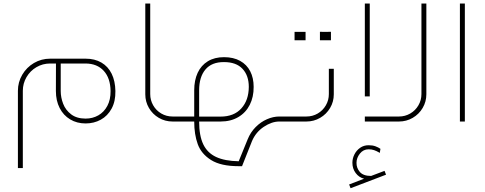

<svg xmlns="http://www.w3.org/2000/svg" viewBox="-20 -669 2671 1057"><path d="M105.7 -169.1Q105.7 -209.6 125.9 -244.3Q146.1 -279 180.6 -299.2Q215.1 -319.4 256 -319.4H288.1Q287.7 -256 287.7 -167.7Q287.7 -114.9 308.4 -74.4Q329 -34 366.3 -11.7Q403.5 10.6 451.3 10.6Q497.2 10.6 534.9 -10.1Q572.6 -30.8 594.4 -71Q616.3 -111.2 615.3 -167.7Q614.4 -222.9 594.7 -263.1Q574.9 -303.3 538.1 -324.7Q501.4 -346 451.3 -346H256Q207.7 -346 167 -322.2Q126.4 -298.3 102.5 -257.6Q78.6 -216.9 78.6 -169.1V256.4H105.7ZM588.7 -167.7Q589.2 -120.4 571 -86.2Q552.8 -51.9 521.4 -34Q489.9 -16.1 451.3 -16.1Q402.6 -16.1 371.8 -39.5Q341 -63 327.7 -97.7Q314.3 -132.4 314.3 -167.7V-319.4H451.3Q514.7 -318.9 551.2 -279Q587.8 -239 588.7 -167.7Z M954.5 -27.6H930.1Q896.1 -27.6 867.9 -44.1Q839.6 -60.7 823.3 -89.2Q807 -117.6 807 -151.2V-649.4H779.9V-149.8Q779.9 -108.9 799.9 -74.7Q819.9 -40.4 854.3 -20.2Q888.8 0 930.1 0H954.5Z M1076.3 -171.9Q1076.3 -245.4 1111 -286.5Q1145.7 -327.7 1213.2 -327.2Q1280.3 -327.2 1315 -290.2Q1349.7 -253.2 1349.7 -190.7Q1349.3 -117.2 1308.6 -72.2Q1267.9 -27.1 1194.4 -27.1H1076.3ZM954.5 0H1049.2Q1049.2 71.2 1068.7 124.8Q1088.2 178.3 1142.2 212.1Q1196.2 245.9 1294.1 245.9H1312.5L1367.2 108Q1388.3 58.4 1432.2 29.2Q1476.1 0 1517.5 0H1522.1V-27.6H1517.5Q1483.9 -27.6 1449.7 -12.6Q1415.4 2.3 1387.2 30.8Q1358.9 59.3 1343.3 98.3L1294.1 218.8Q1217.4 217.4 1169.6 195.1Q1121.8 172.8 1099 125.5Q1076.3 78.1 1076.3 0H1194.4Q1250.5 0 1291.8 -24.4Q1333.2 -48.7 1355 -91.9Q1376.8 -135.1 1376.4 -190.7Q1376.4 -239.9 1357.5 -276.7Q1338.7 -313.4 1301.9 -333.9Q1265.2 -354.3 1213.2 -354.3Q1161.3 -354.3 1124.3 -331.8Q1087.3 -309.3 1068.2 -268.2Q1049.2 -227 1049.2 -171.9V-27.6H954.5Q937 -26.2 930.1 -20Q923.3 -13.8 930.1 -7.6Q937 -1.4 954.5 0Z M1522.1 0H1666.8Q1707.7 0 1742.4 -20.2Q1777.1 -40.4 1797.3 -74.7Q1817.6 -108.9 1817.6 -149.8V-290.4H1790.4V-151.2Q1790.4 -117.6 1773.9 -89.2Q1757.4 -60.7 1729.1 -44.1Q1700.8 -27.6 1666.8 -27.6H1522.1Q1504.6 -26.2 1497.7 -20Q1490.8 -13.8 1497.7 -7.6Q1504.6 -1.4 1522.1 0ZM1662.2 -447.2Q1662.2 -461.4 1662.2 -470.6Q1662.2 -479.8 1662.2 -493.6Q1648 -493.6 1639.2 -493.6Q1630.5 -493.6 1620.9 -493.6Q1613.5 -493.6 1601.6 -493.6Q1601.6 -479.8 1601.6 -470.6Q1601.6 -461.4 1601.6 -447.2Q1601.6 -447.2 1612.8 -447.2Q1624.1 -447.2 1642.5 -447.2Q1642.5 -447.2 1662.2 -447.2ZM1801.9 -447.2Q1801.9 -461.4 1801.9 -470.6Q1801.9 -480.2 1801.9 -494Q1787.7 -493.6 1779 -493.6Q1770.2 -493.6 1760.6 -493.6Q1753.2 -494 1741.3 -494Q1741.3 -480.2 1741.3 -470.6Q1741.3 -461.4 1741.3 -447.2Q1741.3 -447.2 1752.5 -447.2Q1763.8 -447.2 1782.2 -447.2Q1782.2 -447.2 1801.9 -447.2Z M2015.6 -138.3V-649.4H1988.5V-138.3ZM1988.5 -27.6V0H2176.5Q2217.4 0 2252.1 -20.2Q2286.8 -40.4 2307 -74.9Q2327.2 -109.4 2327.2 -150.3V-649.4H2300.1V-151.2Q2300.1 -117.6 2283.5 -89.2Q2267 -60.7 2238.5 -44.1Q2210 -27.6 2176.5 -27.6ZM1909.9 367.2 2105.2 292.7 2097 271.6 2023 299.6Q1979.8 299.6 1960.9 277.6Q1942.1 255.5 1942.6 227Q1942.6 200.4 1961.2 176.7Q1979.8 153 2009.2 153Q2026.2 153 2039.5 157.6Q2052.8 162.2 2066.2 170Q2067.1 170.5 2068.5 171.4Q2069.9 172.3 2070.8 172.8L2074.4 150.3Q2063.4 142.5 2047.3 136.5Q2031.2 130.5 2009.2 130.5Q1983 130.5 1962.8 144.5Q1942.6 158.5 1931.3 180.8Q1920 203.1 1920 227Q1920 259.7 1938.2 283.8Q1956.3 307.9 1984.4 314.8L1902.1 346.5Z M2511.9 0H2539.1V-649.4H2511.9Z"/></svg>

Font: Arad-FD-VF Thin
Style: Regular
Weight: 100
Designer: Mohammad Darvishi
Version: Version 1.010;September 21, 2024;FontCreator 15.0.0.2992 64-